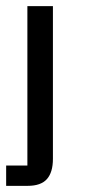

<svg xmlns="http://www.w3.org/2000/svg" viewBox="-29 -429 277 624"><path d="M60 -409H143V87Q143 131 123.5 153Q104 175 61 175H-9V109H60Z"/></svg>

Font: Darker Grotesque Light SemiBold
Style: Regular
Weight: 600
Version: Version 1.000;gftools[0.9.28]